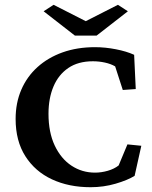

<svg xmlns="http://www.w3.org/2000/svg" viewBox="-20 -781 640 810"><path d="M362.3 8.8Q270.5 8.8 199.2 -24.4Q127.9 -57.6 86.9 -122.1Q45.9 -186.5 45.9 -279.3Q45.9 -346.7 69.8 -402.3Q93.8 -458 138.2 -498Q182.6 -538.1 244.1 -560.1Q305.7 -582 380.9 -582Q423.8 -582 468.8 -573.2Q513.7 -564.5 545.9 -549.8L552.7 -405.3L498 -401.4L465.8 -501Q447.3 -511.7 422.4 -517.1Q397.5 -522.5 372.1 -522.5Q309.6 -522.5 268.1 -494.1Q226.6 -465.8 205.6 -416Q184.6 -366.2 184.6 -300.8Q184.6 -222.7 210.9 -167Q237.3 -111.3 281.7 -82Q326.2 -52.7 380.9 -52.7Q407.2 -52.7 434.6 -60.5Q461.9 -68.4 480.5 -83L517.6 -171.9L576.2 -166L547.9 -39.1Q517.6 -20.5 467.3 -5.9Q417 8.8 362.3 8.8ZM164.1 -733.4 206.1 -760.7 373 -675.8H310.5L477.5 -760.7L519.5 -733.4L387.7 -630.9H295.9Z"/></svg>

Font: Crimson Pro SemiBold
Style: Regular
Weight: 600
Designer: Jacques Le Bailly
Foundry: Baron von Fonthausen
Version: Version 1.003